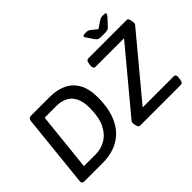

<svg xmlns="http://www.w3.org/2000/svg" viewBox="-143 -1232 1597 1597"><g transform="rotate(-45 655.5 -433.5)"><path d="M1044 -751Q1019 -751 1006.5 -755Q994 -759 982 -776L943 -833Q937 -840 935 -845.5Q933 -851 933 -854Q933 -867 963 -867Q980 -867 991 -864.5Q1002 -862 1013 -853L1063 -812L1125 -854Q1136 -862 1147 -864.5Q1158 -867 1175 -867Q1203 -867 1203 -856Q1203 -850 1187 -831L1137 -776Q1124 -760 1110.5 -755.5Q1097 -751 1071 -751ZM88 0Q72 0 64.5 -6.5Q57 -13 59 -29L125 -667Q128 -700 161 -700H379Q462 -700 525 -670.5Q588 -641 623.5 -578Q659 -515 659 -414Q659 -302 631 -223.5Q603 -145 554 -95.5Q505 -46 441 -23Q377 0 306 0ZM739 0Q726 0 719 -21Q712 -42 712 -59Q712 -71 720 -80L1160 -608H824Q799 -608 802 -647L804 -662Q807 -685 814.5 -692.5Q822 -700 834 -700H1285Q1298 -700 1304 -679Q1310 -658 1310 -641Q1310 -630 1305 -623L863 -92H1228Q1255 -92 1250 -55L1248 -41Q1246 -18 1238.5 -9Q1231 0 1219 0ZM172 -92H310Q373 -92 427.5 -123.5Q482 -155 515.5 -222.5Q549 -290 549 -400Q549 -475 525.5 -521Q502 -567 460 -587.5Q418 -608 364 -608H226Z"/></g></svg>

Font: Asap Medium
Style: Italic
Weight: 500
Italic angle: -6°
Designer: Pablo Cosgaya
Foundry: Omnibus-Type
Version: Version 3.001; ttfautohint (v1.8.3)